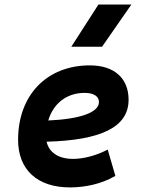

<svg xmlns="http://www.w3.org/2000/svg" viewBox="-20 -815 626 845"><path d="M301.8 -115.7C237.8 -115.7 195.8 -143.6 185.1 -191.4C420.9 -197.8 545.9 -253.4 545.9 -376C545.9 -471.2 482.4 -527.3 375.5 -527.3C186 -527.3 59.6 -396.5 59.6 -199.7C59.6 -67.9 144.5 9.8 287.6 9.8C352.1 9.8 425.8 -4.4 487.8 -41L454.1 -156.7C404.8 -130.9 348.6 -115.7 301.8 -115.7ZM293.9 -609.4H429.2L558.1 -794.9H413.1ZM192.4 -284.7C214.4 -359.4 273.4 -406.2 352.1 -406.2C392.6 -406.2 415.5 -391.1 415.5 -365.7C415.5 -320.3 333.5 -291 192.4 -284.7Z"/></svg>

Font: Cascadia Code
Style: Bold Italic
Weight: 700
Italic angle: -10°
Monospace: yes
Designer: Aaron Bell
Foundry: Saja Typeworks
Version: Version 2404.023